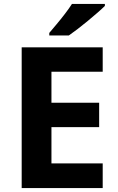

<svg xmlns="http://www.w3.org/2000/svg" viewBox="-20 -954 600 974"><path d="M501 0H90V-714H501V-590H241V-433H483V-309H241V-125H501ZM512 -924Q498 -910 475 -890Q452 -870 425.5 -848Q399 -826 373.5 -806.5Q348 -787 329 -774H230V-787Q246 -806 267.5 -831.5Q289 -857 310 -884.5Q331 -912 345 -934H512Z"/></svg>

Font: Noto Sans Balinese
Style: Regular
Weight: 400
Designer: Aditya Bayu, David Williams
Foundry: David Williams
Version: Version 2.003